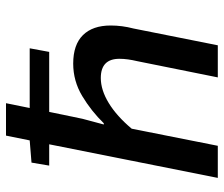

<svg xmlns="http://www.w3.org/2000/svg" viewBox="-73 -673 746 640"><g transform="rotate(-90 300.0 -353.0)"><path d="M27 0 139 -562H68L78 -621L152 -627L168 -706H276L260 -627H459L447 -562H247L224 -451L205 -380H209Q250 -422 300 -452Q350 -482 408 -482Q471 -482 503 -449.5Q535 -417 535 -357Q535 -338 532.5 -319Q530 -300 525 -281L469 0H362L416 -268Q420 -285 422 -299.5Q424 -314 424 -328Q424 -390 360 -390Q320 -390 276.5 -363.5Q233 -337 191 -287L134 0Z"/></g></svg>

Font: Source Code Pro Semibold
Style: Italic
Weight: 600
Italic angle: -11°
Monospace: yes
Designer: Paul D. Hunt, Teo Tuominen
Foundry: Adobe Systems Incorporated
Version: Version 1.050;PS 1.000;hotconv 16.6.51;makeotf.lib2.5.65220